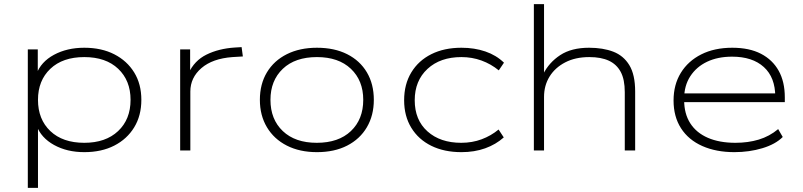

<svg xmlns="http://www.w3.org/2000/svg" viewBox="-20 -725 3867 925"><path d="M114 180V-487H162V-367H155Q177 -427 240 -461Q303 -495 386 -495Q469 -495 530.5 -463.5Q592 -432 626.5 -376Q661 -320 661 -244Q661 -168 626.5 -111.5Q592 -55 530.5 -23.5Q469 8 386 8Q303 8 240.5 -26.5Q178 -61 156 -120H163V180ZM386 -37Q489 -37 549 -93.5Q609 -150 609 -244Q609 -337 549.5 -393.5Q490 -450 386 -450Q282 -450 222.5 -393.5Q163 -337 163 -244Q163 -150 222.5 -93.5Q282 -37 386 -37Z M848 0V-487H896V-371H888Q916 -433 975 -462Q1034 -491 1111 -496L1144 -498L1150 -453L1100 -450Q1004 -443 950.5 -397Q897 -351 897 -284V0Z M1507 8Q1424 8 1362 -23.5Q1300 -55 1266 -112Q1232 -169 1232 -244Q1232 -320 1266 -376.5Q1300 -433 1362 -464Q1424 -495 1507 -495Q1591 -495 1652.5 -464Q1714 -433 1747.5 -376.5Q1781 -320 1781 -244Q1781 -169 1747.5 -112Q1714 -55 1652.5 -23.5Q1591 8 1507 8ZM1506 -37Q1611 -37 1670.5 -93.5Q1730 -150 1730 -244Q1730 -337 1670.5 -393.5Q1611 -450 1507 -450Q1402 -450 1342.5 -393.5Q1283 -337 1283 -244Q1283 -150 1342.5 -93.5Q1402 -37 1506 -37Z M2203 8Q2120 8 2058 -22.5Q1996 -53 1961.5 -109.5Q1927 -166 1927 -242Q1927 -319 1961.5 -376Q1996 -433 2058 -464Q2120 -495 2203 -495Q2266 -495 2318.5 -477Q2371 -459 2408 -423L2383 -386Q2345 -417 2299.5 -433.5Q2254 -450 2203 -450Q2101 -450 2039.5 -393Q1978 -336 1978 -242Q1978 -147 2039.5 -92Q2101 -37 2202 -37Q2255 -37 2300.5 -54Q2346 -71 2382 -101L2407 -63Q2369 -29 2317.5 -10.5Q2266 8 2203 8Z M2552 0V-705H2601V-368H2597Q2625 -424 2679 -459.5Q2733 -495 2818 -495Q2885 -495 2934.5 -476Q2984 -457 3012 -411Q3040 -365 3040 -284V0H2990V-281Q2990 -342 2970.5 -378.5Q2951 -415 2913.5 -432.5Q2876 -450 2819 -450Q2752 -450 2703 -424.5Q2654 -399 2627.5 -356Q2601 -313 2601 -258V0Z M3518 8Q3430 8 3363.5 -21.5Q3297 -51 3261 -107Q3225 -163 3225 -241Q3225 -317 3260 -374Q3295 -431 3358.5 -463Q3422 -495 3508 -495Q3590 -495 3646 -466Q3702 -437 3731.5 -384Q3761 -331 3761 -256V-233H3255V-275H3739L3715 -259Q3715 -352 3660 -402Q3605 -452 3507 -452Q3438 -452 3386.5 -427.5Q3335 -403 3305.5 -357.5Q3276 -312 3276 -250V-243Q3276 -177 3305.5 -131Q3335 -85 3390.5 -61Q3446 -37 3523 -37Q3584 -37 3635.5 -52.5Q3687 -68 3729 -103L3751 -65Q3716 -30 3653 -11Q3590 8 3518 8Z"/></svg>

Font: Nunito Sans 10pt Expanded ExtraLight
Style: Regular
Weight: 250
Width: 7
Designer: Vernon Adams
Foundry: Vernon Adams
Version: Version 3.101;gftools[0.9.27]